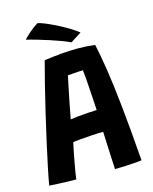

<svg xmlns="http://www.w3.org/2000/svg" viewBox="-126 -937 819 1027"><g transform="rotate(-15 283.0 -423.5)"><path d="M166.5 7.5Q151.5 7.5 123 6.8Q94.5 6 65.2 4.5Q36 3 18 2Q24 -33.5 36.5 -94.2Q49 -155 65.8 -229.5Q82.5 -304 100.8 -382Q119 -460 136.8 -530.5Q154.5 -601 168.5 -652.5Q212.5 -658.5 260 -663Q307.5 -667.5 353.5 -667.5Q403 -667.5 450.5 -661.5Q463.5 -603 476.8 -517.8Q490 -432.5 503.2 -306.8Q516.5 -181 530 -1.5Q515 1 488.2 3Q461.5 5 432.5 6.2Q403.5 7.5 381 7.5Q379.5 -16.5 377.8 -55.2Q376 -94 374.2 -134.2Q372.5 -174.5 371.5 -201.5Q345 -201.5 309 -199.2Q273 -197 242.5 -194.2Q212 -191.5 202.5 -189.5Q190.5 -134 180.5 -79.2Q170.5 -24.5 166.5 7.5ZM221 -310.5Q234.5 -313 261.8 -315.8Q289 -318.5 318.5 -320.5Q348 -322.5 368 -323Q367.5 -335.5 365.5 -366.2Q363.5 -397 361.2 -433.8Q359 -470.5 356.5 -502Q354 -533.5 352 -547.5Q343 -547.5 325.2 -546.5Q307.5 -545.5 290.8 -544Q274 -542.5 267.5 -542Q263.5 -523 255.2 -484Q247 -445 237.8 -398.2Q228.5 -351.5 221 -310.5ZM181.5 -853.5Q192 -853 218.2 -842.5Q244.5 -832 276.8 -816Q309 -800 340 -781.5Q371 -763 392 -746L331.5 -707.5Q315 -716 285.8 -727Q256.5 -738 222.5 -749Q188.5 -760 155.8 -769.5Q123 -779 99 -784.5Q105 -792 129.2 -814Q153.5 -836 181.5 -853.5Z"/></g></svg>

Font: Grandstander SemiBold
Style: Regular
Weight: 600
Designer: Tyler Finck
Foundry: Etcetera Type Co
Version: Version 1.200; ttfautohint (v1.8.3)